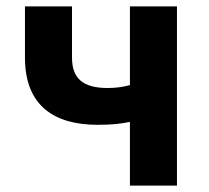

<svg xmlns="http://www.w3.org/2000/svg" viewBox="-20 -580 652 600"><path d="M386 0H533V-560H386V-314C363 -308 343 -305 316 -305C238 -305 205 -336 205 -400V-560H58V-400C58 -249 150 -190 285 -190C332 -190 354 -193 386 -199Z"/></svg>

Font: Source Han Sans Old Style Bold
Style: Regular
Weight: 700
Designer: Ryoko NISHIZUKA (kana & ideographs); Paul D. Hunt (Latin, Greek & Cyrillic); Wenlong ZHANG (bopomofo); Sandoll Communica
Foundry: Adobe Systems Incorporated
Version: Version 1.004;PS 1.004;hotconv 1.0.81;makeotf.lib2.5.63406